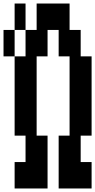

<svg xmlns="http://www.w3.org/2000/svg" viewBox="-20 -1050 540 1090"><path d="M500 -730V-280H438V-130H500V20H313V-280H375V-730H313V-880H250V-730H188V-280H250V20H63V-130H125V-280H63V-730H0V-880H63V-730H125V-880H63V-1030H125V-880H188V-1030H375V-880H438V-730Z"/></svg>

Font: 2P VHS
Style: Regular
Weight: 400
Designer: CodeMan38
Foundry: CodeMan38
Version: Version 3.000